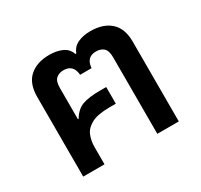

<svg xmlns="http://www.w3.org/2000/svg" viewBox="-117 -678 866 828"><g transform="rotate(-30 316.0 -264.0)"><path d="M78 0V-397Q78 -463 114.5 -495.5Q151 -528 213 -528Q250 -528 277 -515.5Q304 -503 313 -475H318Q328 -503 354.5 -515.5Q381 -528 418 -528Q481 -528 517.5 -495.5Q554 -463 554 -397V0H447V-381Q447 -415 432.5 -427.5Q418 -440 395 -440Q347 -440 343 -387H286Q282 -440 233 -440Q211 -440 196.5 -427.5Q182 -415 182 -381V-226L185 -225Q207 -262 238.5 -273.5Q270 -285 326 -285H357V-202H326Q267 -202 236.5 -186Q206 -170 195 -144Q184 -118 184 -86V0Z"/></g></svg>

Font: Noto Sans Thai UI Med
Style: Regular
Weight: 500
Designer: Monotype Design Team
Foundry: Monotype Imaging Inc.
Version: Version 2.000;GOOG;noto-source:20170915:90ef993387c0